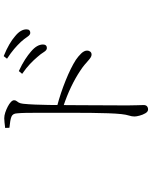

<svg xmlns="http://www.w3.org/2000/svg" viewBox="89 -872 822 1040"><g transform="rotate(-90 500.0 -352.0)"><path d="M760 -509Q748 -509 738 -525.5Q728 -542 711 -561Q695 -580 673.5 -600.5Q652 -621 620 -643L635 -661Q672 -644 698 -627Q724 -610 741 -595Q761 -578 770 -562Q779 -546 779 -530Q779 -520 774 -514.5Q769 -509 760 -509ZM427 39Q415 39 406.5 24.5Q398 10 393.5 -7.5Q389 -25 389 -34Q389 -49 394 -64Q399 -79 402 -106Q405 -134 406.5 -177Q408 -220 408.5 -268.5Q409 -317 409 -362Q409 -407 409 -438Q409 -468 409 -500.5Q409 -533 409 -564.5Q409 -596 408.5 -624Q408 -652 406 -671Q405 -694 388 -701Q371 -708 328 -712L327 -735Q345 -737 357 -738.5Q369 -740 379 -740Q394 -740 410.5 -734.5Q427 -729 442.5 -721Q458 -713 467.5 -704Q477 -695 477 -687Q477 -679 473 -674Q469 -669 464.5 -661.5Q460 -654 458 -638Q455 -610 453.5 -572.5Q452 -535 451.5 -499Q451 -463 451 -437Q451 -424 450.5 -383.5Q450 -343 450 -288.5Q450 -234 449.5 -177Q449 -120 449 -73Q449 -42 450 -20.5Q451 1 451 15Q451 27 444.5 33Q438 39 427 39ZM724 -267Q717 -267 709.5 -271.5Q702 -276 692.5 -284.5Q683 -293 669.5 -304.5Q656 -316 636 -329Q597 -355 549 -378Q501 -401 444 -420V-454Q516 -435 585 -407Q654 -379 696 -352Q715 -339 730.5 -323Q746 -307 746 -291Q746 -282 740.5 -274.5Q735 -267 724 -267ZM842 -599Q831 -599 820.5 -615Q810 -631 793 -650Q775 -669 754.5 -686.5Q734 -704 702 -725L716 -743Q753 -728 779.5 -712.5Q806 -697 823 -682Q843 -666 852 -650.5Q861 -635 861 -620Q861 -609 856 -604Q851 -599 842 -599Z"/></g></svg>

Font: Noto Serif SC ExtraLight
Style: Regular
Weight: 200
Designer: Ryoko NISHIZUKA 西塚涼子 (kana & ideographs); Frank Grießhammer (Latin, Greek & Cyrillic); Wenlong ZHANG 张文龙 (bopomofo); San
Foundry: Adobe
Version: Version 2.002-H1;hotconv 1.1.0;makeotfexe 2.6.0